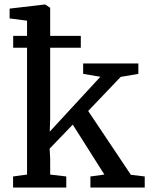

<svg xmlns="http://www.w3.org/2000/svg" viewBox="-20 -839 682 859"><path d="M101 -58V-625.5H39V-678.5H101V-746.5L23 -756.5V-800.5L181 -819H182.5L204.5 -804V-678.5H341.5V-625.5H204.5V-309L202.5 -250L429 -495.5L352 -508.5V-555H599V-508.5L520 -495L374.5 -342.5L565.5 -57L627.5 -49.5V0H384.5V-49.5L447 -58L305.5 -281.5L202 -174L204.5 -130.5V-58L276.5 -49.5V0H38.5V-49.5Z"/></svg>

Font: Merriweather
Style: Regular
Weight: 400
Designer: Eben Sorkin
Foundry: Eben Sorkin
Version: Version 2.100; ttfautohint (v1.7.19-72a1) -l 8 -r 50 -G 200 